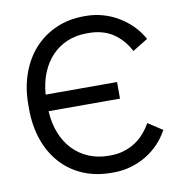

<svg xmlns="http://www.w3.org/2000/svg" viewBox="-80 -783 814 866"><g transform="rotate(-10 326.5 -350.5)"><path d="M362 8H372Q412 8 449.5 -2.5Q487 -13 520 -32.5Q553 -52 579.5 -79.5Q606 -107 625 -142L559 -185Q545 -160 526 -138.5Q507 -117 483.5 -102Q460 -87 431.5 -78.5Q403 -70 371 -70H363Q313 -70 271.5 -87.5Q230 -105 199.5 -137Q169 -169 151 -214Q133 -259 130 -315H457V-391H130Q134 -446 152 -490Q170 -534 200 -565.5Q230 -597 270.5 -614Q311 -631 360 -631H368Q434 -631 480 -600.5Q526 -570 554 -516L624 -559Q605 -594 577.5 -621.5Q550 -649 517 -668.5Q484 -688 446.5 -698.5Q409 -709 370 -709H360Q291 -709 233 -683.5Q175 -658 133.5 -612.5Q92 -567 68.5 -502.5Q45 -438 45 -360V-341Q45 -262 67.5 -198Q90 -134 131.5 -88Q173 -42 231.5 -17Q290 8 362 8Z"/></g></svg>

Font: Fixel Variable
Style: Regular
Weight: 100
Width: 3
Designer: AlfaBravo + MacPaw
Foundry: Kyrylo Tkachov, Marchela Mozhyna, Serhii Makarenko, Maria Weinstein, Zakhar Kryvoshyya
Version: Version 1.211